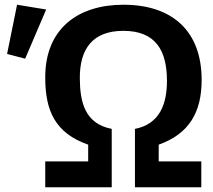

<svg xmlns="http://www.w3.org/2000/svg" viewBox="-20 -788 898 808"><path d="M170.4 0H450.2V-245.6C336.4 -267.6 316.4 -359.4 315.9 -459.5C315.4 -583 370.6 -658.2 499 -658.2C636.2 -658.2 682.6 -574.2 682.6 -447.8C682.6 -351.1 652.8 -266.1 547.9 -245.6V0H827.1V-108.9H647.9V-179.2C778.3 -225.6 828.6 -318.4 828.6 -451.7C828.6 -660.6 701.7 -768.1 499.5 -768.1C306.6 -768.1 169.9 -666 170.4 -461.9C170.4 -322.8 211.4 -228 351.1 -179.2V-108.9H170.4ZM85.9 -541 174.3 -748 51.8 -768.1 9.8 -561Z"/></svg>

Font: Winston
Style: Bold
Weight: 700
Designer: Vernon Adams, Kim Jin-seong, David Berlow, Cristiano Sobral
Foundry: The Winston Project Authors
Version: Version 3.004